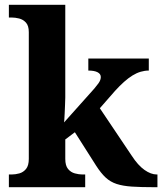

<svg xmlns="http://www.w3.org/2000/svg" viewBox="-20 -780 676 800"><path d="M17 0V-53H29Q44 -53 60.5 -57.5Q77 -62 88.5 -76Q100 -90 100 -118V-646Q100 -673 88 -686Q76 -699 59.5 -703Q43 -707 29 -707H17V-760H252V-374Q252 -361 251 -343Q250 -325 249.5 -308.5Q249 -292 248 -281Q247 -270 247 -270L373 -411Q384 -424 390 -432.5Q396 -441 398 -447.5Q400 -454 400 -459Q400 -472 386.5 -479Q373 -486 348 -486V-536H600V-486Q583 -486 566 -481Q549 -476 532 -465.5Q515 -455 497 -439Q479 -423 459 -401L396 -329L529 -131Q555 -91 582 -72Q609 -53 633 -53H636V0H622Q567 0 529.5 -2.5Q492 -5 466 -13.5Q440 -22 420.5 -40Q401 -58 381 -89L292 -229L252 -199V-118Q252 -90 263.5 -76Q275 -62 292 -57.5Q309 -53 323 -53H335V0Z"/></svg>

Font: Noto Serif Gujarati
Style: Bold
Weight: 700
Version: Version 2.102